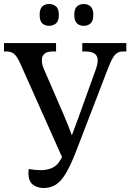

<svg xmlns="http://www.w3.org/2000/svg" viewBox="-21 -929 651 959"><path d="M197 10Q166 10 143.5 -6.5Q121 -23 121 -66Q121 -76 123 -85Q154 -79 182 -79Q254 -79 281 -131L289 -144L81 -610Q67 -642 52.5 -657Q38 -672 10 -672H-1V-714H259V-672H243Q188 -672 188 -628Q188 -609 197 -587L297 -356Q310 -326 318.5 -304.5Q327 -283 338 -253Q349 -283 357 -304.5Q365 -326 376 -356L457 -581Q467 -609 467 -628Q467 -672 405 -672H390V-714H610V-672H593Q569 -672 554 -656Q539 -640 521 -594L357 -168Q330 -99 306 -60Q282 -21 256 -5.5Q230 10 197 10ZM398 -800Q377 -800 363.5 -812Q350 -824 350 -854Q350 -885 363.5 -897Q377 -909 398 -909Q417 -909 431 -897Q445 -885 445 -854Q445 -824 431 -812Q417 -800 398 -800ZM224 -800Q204 -800 190.5 -812Q177 -824 177 -854Q177 -885 190.5 -897Q204 -909 224 -909Q244 -909 258.5 -897Q273 -885 273 -854Q273 -824 258.5 -812Q244 -800 224 -800Z"/></svg>

Font: Noto Serif SemiCondensed
Style: Regular
Weight: 400
Width: 4
Designer: Monotype Design Team
Foundry: Monotype Imaging Inc.
Version: Version 2.013